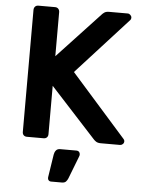

<svg xmlns="http://www.w3.org/2000/svg" viewBox="-61 -747 754 1021"><g transform="rotate(5 316.0 -237.0)"><path d="M102 0Q91 0 84.5 -6.5Q78 -13 78 -24V-675Q78 -686 84.5 -693Q91 -700 102 -700H191Q202 -700 208.5 -693Q215 -686 215 -675V-440L441 -682Q445 -687 454 -693.5Q463 -700 480 -700H579Q587 -700 593.5 -693.5Q600 -687 600 -679Q600 -671 596 -667L321 -365L615 -33Q620 -28 620 -21Q620 -12 613.5 -6Q607 0 599 0H496Q479 0 469.5 -7Q460 -14 457 -18L215 -282V-24Q215 -13 208.5 -6.5Q202 0 191 0ZM251 226Q242 226 237 220Q232 214 233 205L252 82Q254 69 261.5 59.5Q269 50 284 50H372Q380 50 385 55.5Q390 61 390 69Q390 71 389.5 74.5Q389 78 387 82L341 201Q337 211 330 218.5Q323 226 308 226Z"/></g></svg>

Font: Fz Rubik Med
Style: Regular
Weight: 500
Designer: Hubert and Fischer
Foundry: Hubert and Fischer
Version: Vit hóa bi FontZin.com